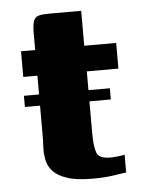

<svg xmlns="http://www.w3.org/2000/svg" viewBox="-43 -541 440 581"><g transform="rotate(-5 177.0 -250.5)"><path d="M30 -264H291V-230H30ZM33 -399H76V-450Q76 -476 80.5 -487.5Q85 -499 96 -502Q107 -505 129 -505H225Q225 -501 225 -495Q225 -489 225 -480V-399H322V-321H226V-133Q226 -93 233 -74Q240 -55 274 -55Q281 -55 296.5 -56.5Q312 -58 318 -60V-6Q311 -5 281.5 -0.5Q252 4 216 4Q167 4 138.5 -5.5Q110 -15 96 -30Q82 -45 78 -64.5Q74 -84 75 -104Q76 -124 76 -142V-321H33Q33 -341 33 -360.5Q33 -380 33 -399Z"/></g></svg>

Font: Genos
Style: Bold
Weight: 700
Designer: Robert E. Leuschke
Foundry: Robert E. Leuschke
Version: Version 1.010